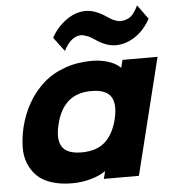

<svg xmlns="http://www.w3.org/2000/svg" viewBox="-60 -971 928 1036"><g transform="rotate(-5 403.5 -453.0)"><path d="M546.9 -313Q566.9 -394.5 540.8 -435.8Q514.6 -477.1 435.1 -477.1Q356 -477.1 309.1 -435.5Q262.2 -394 243.2 -313Q223.1 -233.4 249.3 -192.6Q275.4 -151.9 355 -151.9Q434.6 -151.9 480.7 -192.6Q526.9 -233.4 546.9 -313ZM807.1 -629.9 650.9 1H460.9L471.2 -39.1H469.2Q438 -17.1 389.6 -3.7Q341.3 9.8 290 9.8Q226.6 9.8 178.2 -5.9Q129.9 -21.5 100.3 -50.3Q70.8 -79.1 54.7 -119.1Q38.6 -159.2 39.6 -208Q40.5 -256.8 53.2 -313Q70.8 -384.8 104.5 -443.6Q138.2 -502.4 187.3 -546.4Q236.3 -590.3 304 -614.7Q371.6 -639.2 451.2 -639.2Q501 -639.2 543 -625Q585 -610.8 605 -588.9H606.9L617.2 -629.9ZM721.2 -916 776.9 -838.9Q743.7 -778.3 693.1 -745.1Q642.6 -711.9 587.9 -711.9Q561 -711.9 532.5 -722.9Q503.9 -733.9 481.9 -750Q452.6 -768.6 444.8 -772Q417 -782.2 407.2 -782.2Q351.1 -782.2 312 -705.1L254.9 -780.8Q283.7 -835.9 335.2 -873Q386.7 -910.2 441.9 -910.2Q469.2 -910.2 498.5 -898.7Q527.8 -887.2 548.8 -872.1Q573.7 -855.5 586.9 -849.1Q610.4 -839.8 623 -839.8Q636.2 -839.8 645.5 -841.8Q654.8 -843.8 668.7 -850.3Q682.6 -856.9 695.8 -873.5Q709 -890.1 721.2 -916Z"/></g></svg>

Font: Sinkin Sans 800 Black Italic
Style: Regular
Weight: 900
Italic angle: -112°
Designer: Keith Bates
Foundry: K-Type
Version: Sinkin Sans (version 1.0)  by Keith Bates   •   © 2014   www